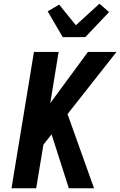

<svg xmlns="http://www.w3.org/2000/svg" viewBox="-20 -1015 648 1035"><path d="M351 0 258 -291 214 -235 175 0H42L163 -735H296L251 -459L454 -735H608L344 -400L487 0ZM318 -815 237 -954 299 -990 389 -879 516 -995 568 -950 440 -815Z"/></svg>

Font: Iosevka Aile Extrabold Oblique
Style: Regular
Weight: 800
Italic angle: -9°
Designer: Belleve Invis
Foundry: Belleve Invis
Version: Version 31.1.0; ttfautohint (v1.8.4)